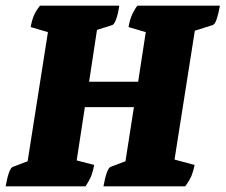

<svg xmlns="http://www.w3.org/2000/svg" viewBox="-21 -661 800 681"><path d="M-1 0Q4 -29 10.5 -47.5Q17 -66 24 -69L77 -89L149 -547L88 -565Q91 -585 98 -603Q105 -621 121 -641H402Q398 -612 391 -593Q384 -574 377 -572L323 -555L295 -371H469L496 -547L435 -565Q438 -585 445 -603Q452 -621 466 -641H759Q754 -612 747.5 -593Q741 -574 733 -572L670 -552L598 -95L669 -76Q666 -57 659 -39.5Q652 -22 636 0H346Q351 -29 357.5 -47.5Q364 -66 371 -69L424 -89L454 -281H280L251 -92L313 -76Q310 -57 303.5 -39.5Q297 -22 282 0Z"/></svg>

Font: Petrona Black
Style: Italic
Weight: 900
Italic angle: -9°
Designer: Ringo R. Seeber
Foundry: Ringo R. Seeber
Version: Version 2.001; ttfautohint (v1.8.3)